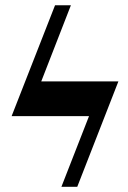

<svg xmlns="http://www.w3.org/2000/svg" viewBox="-20 -714 491 734"><path d="M137.7 -402.8H432.6L275.4 0H214.8L320.3 -270H24.4L190.4 -693.8H251Z"/></svg>

Font: Tinos
Style: Bold Italic
Weight: 700
Italic angle: -16.333°
Designer: Steve Matteson
Foundry: Monotype Imaging Inc.
Version: Version 1.23